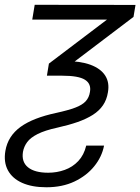

<svg xmlns="http://www.w3.org/2000/svg" viewBox="-37 -563 584 799"><path d="M107.4 -543 526.9 -542.5 518.6 -492.7 195.8 -248H158.2L166.5 -298.3L408.2 -481.4H97.2ZM58.6 68.8Q51.8 110.8 79.6 133.3Q107.4 155.8 163.6 155.8Q199.7 155.8 232.4 144Q265.1 132.3 288.8 107.2Q312.5 82 321.8 43H396Q387.2 89.4 355.2 128.9Q323.2 168.5 272.7 192.4Q222.2 216.3 156.2 216.3Q96.2 216.3 55.2 198Q14.2 179.7 -4.2 145.5Q-22.5 111.3 -14.6 64.9Q-9.3 33.7 6.6 8.8Q22.5 -16.1 48.8 -35.2Q75.2 -54.2 112.3 -68.6Q149.4 -83 197.8 -93.3Q246.6 -104 275.9 -115Q305.2 -126 319.6 -141.6Q334 -157.2 337.4 -180.7Q343.3 -214.4 316.4 -231.2Q289.6 -248 222.2 -248H191.4L206.1 -309.1H232.4Q296.9 -309.1 339.4 -293.5Q381.8 -277.8 400.6 -248.8Q419.4 -219.7 412.1 -178.7Q407.2 -147.9 391.6 -125Q376 -102.1 349.6 -85.2Q323.2 -68.4 286.4 -55.4Q249.5 -42.5 201.2 -31.7Q149.9 -20.5 119.9 -5.4Q89.8 9.8 76.2 28.3Q62.5 46.9 58.6 68.8Z"/></svg>

Font: Inter 16pt Light
Style: Italic
Weight: 300
Italic angle: -9.3988°
Version: Version 4.001;git-66647c0bb